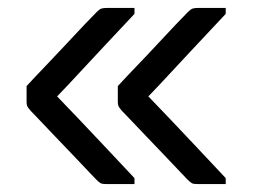

<svg xmlns="http://www.w3.org/2000/svg" viewBox="-20 -542 640 484"><path d="M319 -93V-78Q302 -78 284 -78Q266 -78 248 -78Q238 -78 234 -80Q230 -82 222 -90Q218 -94 202 -111Q186 -128 164 -151Q142 -174 119.5 -197.5Q97 -221 80 -239Q63 -257 57 -263Q50 -271 48.5 -275Q47 -279 47 -285Q47 -295 47 -305Q47 -315 47 -325Q70 -350 96.5 -377.5Q123 -405 148 -432Q173 -459 193 -480Q213 -501 224 -512Q231 -519 236 -520.5Q241 -522 250 -522Q268 -522 285 -522Q302 -522 319 -522V-507Q277 -462 243 -426Q209 -390 181 -359.5Q153 -329 124 -299Q153 -269 180.5 -240Q208 -211 241 -176Q274 -141 319 -93ZM549 -93V-78Q532 -78 514 -78Q496 -78 478 -78Q468 -78 464 -80Q460 -82 452 -90Q448 -94 432 -111Q416 -128 394 -151Q372 -174 349.5 -197.5Q327 -221 310 -239Q293 -257 287 -263Q280 -271 278.5 -275Q277 -279 277 -285Q277 -295 277 -305Q277 -315 277 -325Q300 -350 326.5 -377.5Q353 -405 378 -432Q403 -459 423 -480Q443 -501 454 -512Q461 -519 466 -520.5Q471 -522 480 -522Q498 -522 515 -522Q532 -522 549 -522V-507Q507 -462 473 -426Q439 -390 411 -359.5Q383 -329 354 -299Q383 -269 410.5 -240Q438 -211 471 -176Q504 -141 549 -93Z"/></svg>

Font: RecMonoLinear Nerd Font Mono
Style: Regular
Weight: 400
Monospace: yes
Version: Version 1.085; ttfautohint (v1.8.4.7-5d5b);Nerd Fonts 3.2.1